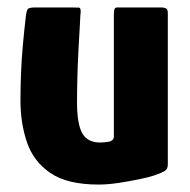

<svg xmlns="http://www.w3.org/2000/svg" viewBox="-20 -492 511 516"><path d="M245 4Q161 4 115.5 -27Q70 -58 52.5 -109.5Q35 -161 35 -222Q35 -257 36.5 -295Q38 -333 41.5 -371.5Q45 -410 49 -444Q51 -465 55.5 -468.5Q60 -472 76 -472H170Q185 -472 192 -471.5Q199 -471 196 -451Q196 -447 194.5 -422Q193 -397 191 -360.5Q189 -324 188 -286Q187 -248 187 -218Q187 -159 201 -134Q215 -109 249 -109Q253 -109 259.5 -109.5Q266 -110 272 -111Q278 -112 282 -115.5Q286 -119 286 -125V-452Q286 -458 287 -465Q288 -472 295 -472H415Q419 -472 425 -470Q431 -468 431 -457V-50Q431 -38 423.5 -33Q416 -28 393 -20Q381 -16 355 -10.5Q329 -5 299.5 -0.5Q270 4 245 4Z"/></svg>

Font: Glory ExtraBold
Style: Regular
Weight: 800
Designer: Robert Leuschke
Foundry: Robert Leuschke
Version: Version 1.011